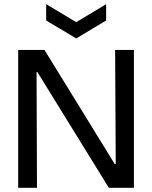

<svg xmlns="http://www.w3.org/2000/svg" viewBox="-20 -899 728 919"><path d="M67 0V-660H193L529 -114H534L531 -660H621V0H501L159 -554H155L157 0ZM201 -879 345 -793 488 -879V-801L345 -715L201 -801Z"/></svg>

Font: Bricolage Grotesque 60pt
Style: Regular
Weight: 400
Version: Version 1.001;gftools[0.9.33.dev8+g029e19f]